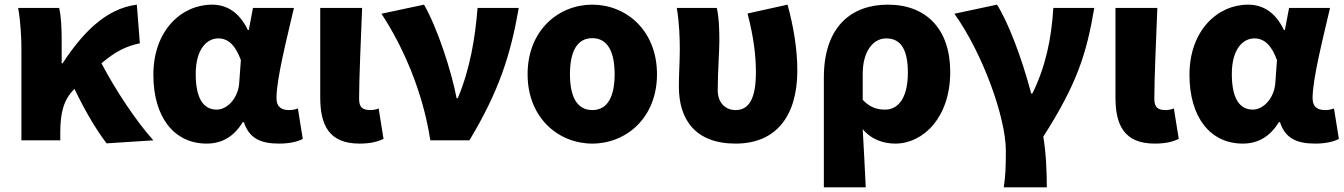

<svg xmlns="http://www.w3.org/2000/svg" viewBox="-20 -603 5776 825"><path d="M639 0C564 -83 474 -220 416 -331C476 -382 523 -405 581 -417L568 -583C433 -566 333 -459 249 -331H245V-427C245 -481 243 -532 234 -569H58C69 -508 72 -437 72 -392V0H239V-35C239 -121 255 -176 298 -219L300 -221C350 -117 397 -41 438 13Z M868 14C934 14 985 -16 1023 -78H1028C1050 -10 1098 14 1179 14C1226 14 1260 5 1281 -6L1260 -137C1247 -132 1234 -130 1223 -130C1191 -130 1168 -142 1168 -181C1168 -265 1213 -439 1243 -569H1067L1049 -474H1045C1008 -551 954 -583 891 -583C759 -583 639 -471 639 -282C639 -98 729 14 868 14ZM911 -132C856 -132 821 -177 821 -285C821 -394 870 -438 918 -438C964 -438 993 -404 1015 -345L1008 -248C1004 -183 958 -132 911 -132Z M1525 14C1575 14 1603 5 1628 -6L1607 -137C1596 -132 1581 -130 1572 -130C1539 -130 1523 -141 1523 -178C1523 -269 1531 -438 1536 -569H1356V-185C1356 -66 1393 14 1525 14Z M1829 0H1997C2124 -211 2174 -367 2209 -569H2032C2022 -441 2000 -307 1947 -181H1942C1920 -297 1860 -482 1802 -583L1619 -544C1710 -406 1797 -211 1829 0Z M2525 14C2670 14 2803 -96 2803 -284C2803 -473 2670 -583 2525 -583C2380 -583 2247 -473 2247 -284C2247 -96 2380 14 2525 14ZM2525 -130C2458 -130 2429 -190 2429 -284C2429 -379 2458 -439 2525 -439C2592 -439 2621 -379 2621 -284C2621 -190 2592 -130 2525 -130Z M3141 14C3316 14 3406 -106 3406 -300C3406 -394 3389 -492 3364 -583L3192 -545C3219 -442 3228 -363 3228 -292C3228 -179 3198 -130 3141 -130C3097 -130 3064 -161 3064 -216C3064 -292 3071 -383 3071 -427C3071 -481 3069 -530 3060 -569H2888C2899 -506 2901 -437 2901 -392C2901 -338 2897 -285 2897 -231C2897 -90 2967 14 3141 14Z M3520 202H3700C3696 120 3692 38 3687 -48C3726 -1 3780 14 3827 14C3947 14 4063 -98 4063 -294C4063 -477 3961 -583 3795 -583C3637 -583 3520 -487 3520 -270ZM3784 -132C3752 -132 3720 -139 3687 -174V-287C3687 -378 3729 -438 3788 -438C3850 -438 3881 -391 3881 -291C3881 -177 3836 -132 3784 -132Z M4293 202H4478C4478 138 4475 56 4463 -16C4610 -246 4649 -375 4682 -569H4506C4498 -434 4472 -315 4416 -201H4411C4369 -360 4311 -509 4264 -583L4081 -544C4205 -370 4302 -95 4302 44C4302 124 4300 155 4293 202Z M4942 14C4992 14 5020 5 5045 -6L5024 -137C5013 -132 4998 -130 4989 -130C4956 -130 4940 -141 4940 -178C4940 -269 4948 -438 4953 -569H4773V-185C4773 -66 4810 14 4942 14Z M5320 14C5386 14 5437 -16 5475 -78H5480C5502 -10 5550 14 5631 14C5678 14 5712 5 5733 -6L5712 -137C5699 -132 5686 -130 5675 -130C5643 -130 5620 -142 5620 -181C5620 -265 5665 -439 5695 -569H5519L5501 -474H5497C5460 -551 5406 -583 5343 -583C5211 -583 5091 -471 5091 -282C5091 -98 5181 14 5320 14ZM5363 -132C5308 -132 5273 -177 5273 -285C5273 -394 5322 -438 5370 -438C5416 -438 5445 -404 5467 -345L5460 -248C5456 -183 5410 -132 5363 -132Z"/></svg>

Font: Noto Sans CJK Black
Style: Bold
Weight: 900
Designer: Ryoko NISHIZUKA (kana & ideographs); Paul D. Hunt (Latin, Greek & Cyrillic); Wenlong ZHANG (bopomofo); Sandoll Communica
Foundry: Adobe Systems Incorporated
Version: Version 1.000;PS 1;hotconv 1.0.78;makeotf.lib2.5.61930